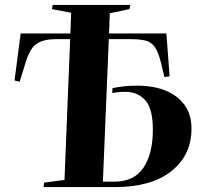

<svg xmlns="http://www.w3.org/2000/svg" viewBox="-20 -760 815 780"><path d="M265 -601H207Q160 -601 131.5 -584Q103 -567 85 -509L60 -428L39 -433L64 -624H266L269 -708L191 -723L194 -740H509L506 -723L426 -706L423 -624H656L669 -450L648 -447L633 -509Q622 -552 607 -571.5Q592 -591 568 -596Q544 -601 508 -601H422L398 -22H444Q525 -22 563 -79Q601 -136 601 -233Q601 -319 570 -353Q539 -387 490 -387Q461 -387 436 -382L437 -402Q461 -407 485.5 -409.5Q510 -412 539 -412Q603 -412 652.5 -392Q702 -372 730 -333Q758 -294 758 -238Q758 -130 676.5 -65Q595 0 448 0H157L159 -18L242 -29Z"/></svg>

Font: Literata 72pt
Style: Bold Italic
Weight: 700
Italic angle: -2°
Designer: Latin by Veronika Burian and Jose Scaglione. Greek by Irene Vlachou. Cyrillic by Vera Evstafieva
Foundry: TypeTogether
Version: Version 3.002